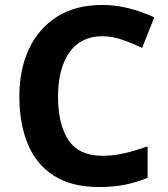

<svg xmlns="http://www.w3.org/2000/svg" viewBox="-20 -744 677 774"><path d="M393 -598Q306 -598 260 -533Q214 -468 214 -355Q214 -241 256.5 -178.5Q299 -116 393 -116Q437 -116 480.5 -126Q524 -136 575 -154V-27Q528 -8 482 1Q436 10 379 10Q269 10 197.5 -35.5Q126 -81 92 -163.5Q58 -246 58 -356Q58 -464 97 -547Q136 -630 210.5 -677Q285 -724 393 -724Q446 -724 499.5 -710.5Q553 -697 602 -674L553 -551Q513 -570 472.5 -584Q432 -598 393 -598Z"/></svg>

Font: Noto Sans Balinese
Style: Bold
Weight: 700
Designer: Aditya Bayu, David Williams
Foundry: David Williams
Version: Version 2.005; ttfautohint (v1.8.4.7-5d5b)